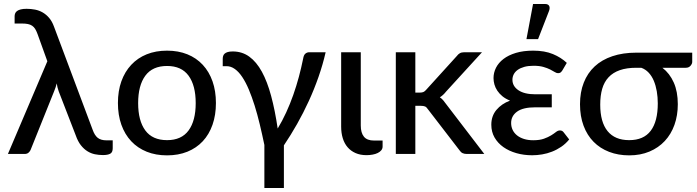

<svg xmlns="http://www.w3.org/2000/svg" viewBox="-20 -769 3480 959"><path d="M543 -68V-28.5Q543 -8 530.5 -1.2Q518 5.5 494.5 5.5Q474 5.5 454.2 1.5Q434.5 -2.5 416.8 -13.5Q399 -24.5 384 -43.5Q369 -62.5 358.5 -92.5L273.5 -312Q269.5 -323.5 267 -333.2Q264.5 -343 263.5 -352.5Q261 -343 257.8 -333.2Q254.5 -323.5 250.5 -313.5L132.5 -19.5Q129 -12 122 -6Q115 0 102.5 0H19.5L216.5 -463L167.5 -599Q162 -614 155.8 -624.2Q149.5 -634.5 140.5 -640.5Q131.5 -646.5 119.2 -649Q107 -651.5 89.5 -651.5H53V-688Q53 -695.5 55.8 -702.2Q58.5 -709 65.2 -714Q72 -719 83.5 -722Q95 -725 113 -725Q134.5 -725 155 -721Q175.5 -717 193.2 -706.8Q211 -696.5 225.5 -679.5Q240 -662.5 249.5 -636.5L442.5 -121.5Q452.5 -93 468.2 -80.5Q484 -68 512.5 -68Z M814.5 -516Q870.5 -516 915.8 -497.8Q961 -479.5 992.8 -445.2Q1024.5 -411 1041.5 -362.8Q1058.5 -314.5 1058.5 -254.5Q1058.5 -194.5 1041.5 -146Q1024.5 -97.5 992.8 -63.5Q961 -29.5 915.8 -11.2Q870.5 7 814.5 7Q758 7 712.8 -11.2Q667.5 -29.5 635.5 -63.5Q603.5 -97.5 586.2 -146Q569 -194.5 569 -254.5Q569 -314.5 586.2 -362.8Q603.5 -411 635.5 -445.2Q667.5 -479.5 712.8 -497.8Q758 -516 814.5 -516ZM814.5 -69Q886.5 -69 922 -117.5Q957.5 -166 957.5 -254Q957.5 -342 922 -390.8Q886.5 -439.5 814.5 -439.5Q741.5 -439.5 705.8 -390.8Q670 -342 670 -254Q670 -166 705.8 -117.5Q741.5 -69 814.5 -69Z M1606.5 -508Q1592.5 -446.5 1571 -385Q1549.5 -323.5 1522.5 -264.5Q1495.5 -205.5 1463.8 -149.5Q1432 -93.5 1398 -43V170H1300.5V-45Q1289.5 -98 1277.5 -148Q1265.5 -198 1251.8 -241.8Q1238 -285.5 1222.8 -321.8Q1207.5 -358 1190.2 -384Q1173 -410 1153.2 -424.2Q1133.5 -438.5 1111.5 -438.5H1092.5V-475Q1092.5 -482.5 1094.5 -489.2Q1096.5 -496 1102 -501Q1107.5 -506 1117.2 -509Q1127 -512 1142.5 -512Q1189.5 -512 1225.2 -486Q1261 -460 1288 -410.8Q1315 -361.5 1334.2 -290Q1353.5 -218.5 1367 -127Q1390 -165 1409.5 -207.5Q1429 -250 1444.8 -294.8Q1460.5 -339.5 1472.8 -385.2Q1485 -431 1494 -475.5Q1497 -494.5 1505.5 -501.2Q1514 -508 1524 -508Z M1684 -508H1782V-142Q1782 -105.5 1797.8 -86.2Q1813.5 -67 1848.5 -67H1891V-37Q1891 -26.5 1884.5 -18.5Q1878 -10.5 1867 -5Q1856 0.5 1841.2 3.2Q1826.5 6 1810.5 6Q1779.5 6 1755.8 -4.5Q1732 -15 1716 -33.8Q1700 -52.5 1692 -78.8Q1684 -105 1684 -136.5Z M2054.5 -508V-306.5H2077.5Q2088 -306.5 2095 -309.5Q2102 -312.5 2109.5 -321.5L2261.5 -489Q2268.5 -498.5 2277 -503.2Q2285.5 -508 2298.5 -508H2387.5L2208 -311.5Q2193.5 -293 2177 -283Q2186.5 -276.5 2193.8 -268Q2201 -259.5 2208 -249.5L2399 0H2311.5Q2299.5 0 2290.8 -4Q2282 -8 2275 -18.5L2118 -222.5Q2110.5 -234 2103 -237.2Q2095.5 -240.5 2080.5 -240.5H2054.5V0H1957V-508Z M2823 -72.5Q2805.5 -51 2783.5 -36Q2761.5 -21 2737.2 -11.5Q2713 -2 2687.8 2.2Q2662.5 6.5 2638 6.5Q2596.5 6.5 2559.5 -4Q2522.5 -14.5 2494.5 -34.2Q2466.5 -54 2450.2 -82.2Q2434 -110.5 2434 -146Q2434 -189.5 2459.5 -220Q2485 -250.5 2527.5 -266.5Q2505 -275.5 2489.5 -288.2Q2474 -301 2464 -316Q2454 -331 2449.5 -347.2Q2445 -363.5 2445 -379Q2445 -406 2457.5 -430.8Q2470 -455.5 2494.8 -474.5Q2519.5 -493.5 2556.8 -504.8Q2594 -516 2643.5 -516Q2700.5 -516 2741.5 -499Q2782.5 -482 2811 -455L2789 -417.5Q2783.5 -409 2778.8 -406.2Q2774 -403.5 2767 -403.5Q2760 -403.5 2750.8 -409.2Q2741.5 -415 2727.8 -422Q2714 -429 2693.8 -434.8Q2673.5 -440.5 2645 -440.5Q2618.5 -440.5 2598.8 -435Q2579 -429.5 2565.8 -420Q2552.5 -410.5 2546 -397.8Q2539.5 -385 2539.5 -370.5Q2539.5 -338.5 2569.5 -318.2Q2599.5 -298 2654 -298H2736V-233H2654Q2592.5 -233 2562.8 -211.5Q2533 -190 2533 -154.5Q2533 -136 2540.5 -120.2Q2548 -104.5 2562.2 -93Q2576.5 -81.5 2597 -75Q2617.5 -68.5 2643.5 -68.5Q2675.5 -68.5 2697 -76.2Q2718.5 -84 2733 -93Q2747.5 -102 2757.2 -109.8Q2767 -117.5 2776.5 -117.5Q2788.5 -117.5 2795 -108.5ZM2609.5 -573.5 2642.5 -749H2703Q2717.5 -749 2722.8 -739.8Q2728 -730.5 2722.5 -715L2667.5 -573.5Z M3158 -430.5Q3110 -430.5 3075.8 -418.5Q3041.5 -406.5 3019.8 -383.2Q2998 -360 2988 -325.8Q2978 -291.5 2978 -246.5Q2978 -159 3014.8 -114Q3051.5 -69 3122.5 -69Q3195 -69 3230.2 -115.8Q3265.5 -162.5 3265.5 -252.5Q3265.5 -284 3260.5 -313Q3255.5 -342 3245.5 -365.8Q3235.5 -389.5 3219.8 -406.2Q3204 -423 3183 -430.5ZM3437.5 -506V-459.5Q3437.5 -450.5 3429 -440.5Q3420.5 -430.5 3405.5 -430.5H3288.5Q3325 -402.5 3345.2 -357Q3365.5 -311.5 3365.5 -248.5Q3365.5 -192.5 3348.8 -145.5Q3332 -98.5 3300.5 -64.8Q3269 -31 3224 -12Q3179 7 3123 7Q3068 7 3022.5 -10.5Q2977 -28 2944.8 -60.8Q2912.5 -93.5 2894.8 -141Q2877 -188.5 2877 -248.5Q2877 -308.5 2895.8 -356.2Q2914.5 -404 2950.2 -437.2Q2986 -470.5 3038.5 -488.2Q3091 -506 3158.5 -506Z"/></svg>

Font: Lato 2
Style: Regular
Weight: 500
Designer: Lukasz Dziedzic with Adam Twardoch and Botio Nikoltchev
Foundry: tyPoland Lukasz Dziedzic
Version: Version 2.015; 2015-08-06; http://www.latofonts.com/